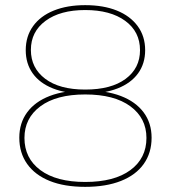

<svg xmlns="http://www.w3.org/2000/svg" viewBox="-20 -723 664 746"><path d="M311 3Q230 3 173 -20Q116 -43 85.5 -86Q55 -129 55 -188Q55 -245 85.5 -286.5Q116 -328 173 -350Q230 -372 311 -372Q392 -372 449.5 -350Q507 -328 538 -286.5Q569 -245 569 -188Q569 -129 538.5 -86Q508 -43 450 -20Q392 3 311 3ZM311 -16Q424 -16 486.5 -62Q549 -108 549 -187Q549 -264 486.5 -310Q424 -356 311 -356Q199 -356 137 -310Q75 -264 75 -187Q75 -108 137 -62Q199 -16 311 -16ZM311 -375Q412 -375 468 -416.5Q524 -458 524 -528Q524 -600 466.5 -642Q409 -684 311 -684Q214 -684 157 -642Q100 -600 100 -529Q100 -459 155.5 -417Q211 -375 311 -375ZM311 -359Q237 -359 185.5 -379.5Q134 -400 107 -438Q80 -476 80 -528Q80 -582 108.5 -621.5Q137 -661 189 -682Q241 -703 311 -703Q382 -703 434 -682Q486 -661 515 -621.5Q544 -582 544 -528Q544 -476 516.5 -438Q489 -400 437 -379.5Q385 -359 311 -359Z"/></svg>

Font: Montserrat Thin Thin
Style: Regular
Weight: 250
Version: Version 9.000